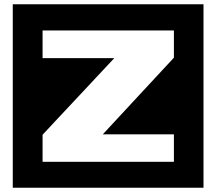

<svg xmlns="http://www.w3.org/2000/svg" viewBox="-20 -760 1016 902"><path d="M936 122V-740H40V122ZM797 0H180V-127L517 -487H180V-617H797V-489L463 -129H797Z"/></svg>

Font: Takraf VEB
Style: Regular
Weight: 400
Designer: Jan Sonntag
Foundry: Jan Sonntag | S FONTS | www.sonntag.nl
Version: Version 2.001